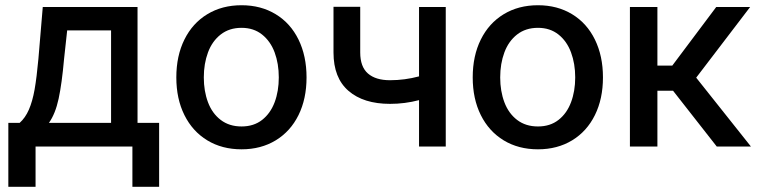

<svg xmlns="http://www.w3.org/2000/svg" viewBox="-20 -557 2879 730"><path d="M11.7 -89.8H54.7Q76.2 -108.9 89.8 -140.1Q103.5 -171.4 111.6 -217Q119.6 -262.7 126 -333L142.6 -530.3H502.9V-89.8H585V153.3H483.4V0H115.2V153.3H11.7ZM402.3 -89.8V-441.4H235.4L223.6 -333Q215.3 -239.3 202.9 -181.6Q190.4 -124 166 -89.8Z M650.4 -262.7Q650.4 -344.7 681.2 -406.7Q711.9 -468.8 768.1 -502.9Q824.2 -537.1 898.4 -537.1Q972.2 -537.1 1028.3 -502.9Q1084.5 -468.8 1115 -406.5Q1145.5 -344.2 1145.5 -262.7Q1145.5 -181.2 1115 -119.4Q1084.5 -57.6 1028.3 -23.4Q972.2 10.7 898.4 10.7Q824.2 10.7 768.1 -23.4Q711.9 -57.6 681.2 -119.4Q650.4 -181.2 650.4 -262.7ZM1040 -262.7Q1040 -314.9 1024.2 -357.7Q1008.3 -400.4 976.3 -425.8Q944.3 -451.2 898.4 -451.2Q851.6 -451.2 819.1 -425.8Q786.6 -400.4 770.8 -357.7Q754.9 -314.9 754.9 -262.7Q754.9 -210.4 770.8 -168.2Q786.6 -126 819.1 -101.1Q851.6 -76.2 898.4 -76.2Q944.8 -76.2 976.6 -101.1Q1008.3 -126 1024.2 -168.2Q1040 -210.4 1040 -262.7Z M1674.8 0H1573.2V-176.3Q1519.5 -162.1 1462.9 -162.1Q1362.3 -162.1 1305.2 -211.4Q1248 -260.7 1248 -357.4V-531.2H1349.6V-357.4Q1349.6 -303.2 1378.9 -277.6Q1408.2 -252 1462.9 -252Q1518.6 -252 1573.2 -266.6V-530.3H1674.8Z M1777.3 -262.7Q1777.3 -344.7 1808.1 -406.7Q1838.9 -468.8 1895 -502.9Q1951.2 -537.1 2025.4 -537.1Q2099.1 -537.1 2155.3 -502.9Q2211.4 -468.8 2241.9 -406.5Q2272.5 -344.2 2272.5 -262.7Q2272.5 -181.2 2241.9 -119.4Q2211.4 -57.6 2155.3 -23.4Q2099.1 10.7 2025.4 10.7Q1951.2 10.7 1895 -23.4Q1838.9 -57.6 1808.1 -119.4Q1777.3 -181.2 1777.3 -262.7ZM2167 -262.7Q2167 -314.9 2151.1 -357.7Q2135.3 -400.4 2103.3 -425.8Q2071.3 -451.2 2025.4 -451.2Q1978.5 -451.2 1946 -425.8Q1913.6 -400.4 1897.7 -357.7Q1881.8 -314.9 1881.8 -262.7Q1881.8 -210.4 1897.7 -168.2Q1913.6 -126 1946 -101.1Q1978.5 -76.2 2025.4 -76.2Q2071.8 -76.2 2103.5 -101.1Q2135.3 -126 2151.1 -168.2Q2167 -210.4 2167 -262.7Z M2375 -530.3H2479.5V-307.6H2536.1L2703.1 -530.3H2832L2627 -261.7L2835 0H2705.1L2539.1 -211.9H2479.5V0H2375Z"/></svg>

Font: Pretendard Medium
Style: Regular
Weight: 500
Designer: Base glyphs from Inter by Rasmus Andersson; Hangeul glyphs from Noto Sans CJK(Source Han Sans) by Jang Soo-young and Kan
Foundry: Kil Hyung-jin
Version: Version 1.309